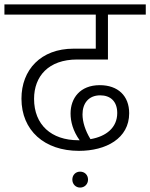

<svg xmlns="http://www.w3.org/2000/svg" viewBox="-36 -705 679 868"><path d="M313 -436H452V-639H623V-685H-16V-639H397V-485H297C148 -485 61 -389 61 -259C61 -115 165 -23 321 -23C443 -23 548 -79 548 -193C548 -272 497 -320 415 -320C326 -320 283 -261 283 -192C283 -155 294 -113 324 -71H318C196 -71 118 -141 118 -258C118 -360 183 -436 313 -436ZM337 -188C337 -237 364 -274 417 -274C463 -274 494 -247 494 -194C494 -128 444 -88 373 -76C349 -115 337 -155 337 -188ZM326 71C306 71 291 86 291 107C291 127 306 143 326 143C347 143 362 127 362 107C362 86 347 71 326 71Z"/></svg>

Font: FiraGO Light
Style: Regular
Weight: 300
Designer: bBox Type
Foundry: bBox Type GmbH
Version: Version 1.001;PS 001.001;hotconv 1.0.88;makeotf.lib2.5.64775